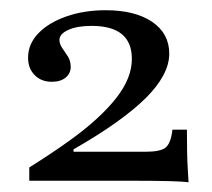

<svg xmlns="http://www.w3.org/2000/svg" viewBox="-20 -714 425 385"><path d="M358.1 -348.4Q349.2 -350 319.8 -350.8Q290.3 -351.6 241.9 -351.6H38.7V-378.2Q82.3 -405.6 115.7 -429.4Q149.2 -453.2 173.4 -475.4Q197.6 -497.6 213.3 -517.7Q229 -537.9 236.7 -557.3Q244.4 -576.6 244.4 -596Q244.4 -629 224.2 -645.6Q204 -662.1 163.7 -662.1Q134.7 -662.1 116.9 -654Q99.2 -646 99.2 -633.9Q99.2 -625.8 104.8 -617.7Q110.5 -609.7 116.1 -600.8Q121.8 -591.9 121.8 -579.8Q121.8 -566.9 111.7 -558.5Q101.6 -550 83.9 -550Q62.9 -550 49.6 -563.3Q36.3 -576.6 36.3 -598.4Q36.3 -625.8 56.9 -647.2Q77.4 -668.5 112.9 -681Q148.4 -693.5 191.9 -693.5Q250.8 -693.5 285.1 -670.2Q319.4 -646.8 319.4 -606.5Q319.4 -585.5 307.7 -563.3Q296 -541.1 272.6 -517.7Q249.2 -494.4 212.9 -468.5Q176.6 -442.7 127.4 -414.5V-409.7H271.8Q301.6 -409.7 312.1 -418.1Q322.6 -426.6 325.8 -454H354.8Q354.8 -427.4 355.2 -408.5Q355.6 -389.5 356.5 -375.4Q357.3 -361.3 358.1 -348.4Z"/></svg>

Font: Playfair 12pt
Style: Regular
Weight: 400
Designer: Claus Eggers Sørensen
Foundry: Claus Eggers Sørensen
Version: Version 2.000;gftools[0.9.28]